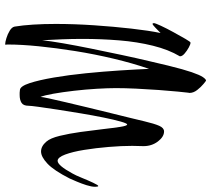

<svg xmlns="http://www.w3.org/2000/svg" viewBox="-56 -710 791 718"><g transform="rotate(90 339.0 -350.5)"><path d="M143 25Q137 25 122 20.5Q107 16 94 8Q81 0 79 -10Q74 -40 71.5 -79.5Q69 -119 69 -164Q69 -233 74 -307Q79 -381 86.5 -447Q94 -513 103 -556Q94 -547 83 -536.5Q72 -526 69 -526Q66 -526 66 -531Q66 -536 76 -557.5Q86 -579 100 -604.5Q114 -630 125 -649Q136 -668 139 -668Q145 -668 157 -661.5Q169 -655 179.5 -646Q190 -637 190 -629V-628Q165 -586 150.5 -527.5Q136 -469 130.5 -401.5Q125 -334 125 -264Q125 -225 126.5 -187Q128 -149 130 -113Q133 -143 141.5 -192Q150 -241 161.5 -297.5Q173 -354 185 -410.5Q197 -467 208 -513Q219 -559 225 -585Q239 -642 249.5 -672.5Q260 -703 268 -714.5Q276 -726 281 -726Q282 -726 293.5 -716.5Q305 -707 316 -693Q327 -679 327 -664Q327 -663 326.5 -661.5Q326 -660 326 -658Q325 -650 322 -620Q319 -590 316 -548.5Q313 -507 311 -464.5Q309 -422 309 -389Q309 -359 311.5 -317Q314 -275 319 -232Q324 -189 330 -155Q336 -121 342 -107Q342 -113 347.5 -138.5Q353 -164 362 -202Q371 -240 381.5 -284Q392 -328 402.5 -370Q413 -412 421 -445Q429 -478 433 -495Q442 -533 450 -551Q458 -569 471 -569Q491 -569 508.5 -546Q526 -523 526 -492Q526 -482 525.5 -471.5Q525 -461 525 -450Q525 -410 529 -362Q533 -314 540 -270.5Q547 -227 557.5 -199Q568 -171 581 -171Q598 -171 628 -226Q635 -238 644.5 -261.5Q654 -285 663 -304Q672 -323 675 -323Q678 -323 678 -311Q678 -298 672 -279Q666 -260 658.5 -242.5Q651 -225 647 -216Q617 -157 591.5 -133Q566 -109 546 -109Q526 -109 509 -129Q496 -144 487.5 -179Q479 -214 473 -257Q467 -300 462.5 -339.5Q458 -379 454 -405Q450 -431 445 -431Q441 -431 434 -406.5Q427 -382 419 -342.5Q411 -303 403.5 -258Q396 -213 389.5 -171Q383 -129 379 -99.5Q375 -70 375 -62Q375 -43 364 -36Q353 -29 335 -29Q331 -29 326 -29Q321 -29 316 -30Q302 -31 290.5 -66Q279 -101 269.5 -156.5Q260 -212 253.5 -276.5Q247 -341 243 -403.5Q239 -466 237 -513Q216 -452 199 -380.5Q182 -309 170.5 -237Q159 -165 152.5 -100Q146 -35 146 14Q146 22 147 24Q147 25 143 25Z"/></g></svg>

Font: Comforter
Style: Regular
Weight: 400
Designer: Robert E. Leuschke
Foundry: Robert E. Leuschke
Version: Version 1.013; ttfautohint (v1.8.3)